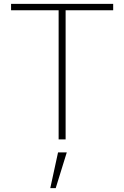

<svg xmlns="http://www.w3.org/2000/svg" viewBox="-20 -718 640 989"><path d="M318 -665V0H282V-665H37V-698H563V-665ZM279 67H324L267 251H239Z"/></svg>

Font: IBM Plex Mono ExtraLight
Style: Regular
Weight: 200
Monospace: yes
Designer: Mike Abbink, Paul van der Laan, Pieter van Rosmalen
Foundry: Bold Monday
Version: Version 2.3